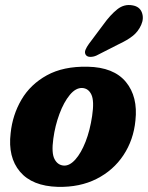

<svg xmlns="http://www.w3.org/2000/svg" viewBox="-20 -735 591 767"><path d="M330 -468.5Q434.5 -466.5 483 -407.5Q531.5 -348.5 521 -253.5Q513.5 -176 473.2 -115.2Q433 -54.5 366 -20.5Q299 13.5 211 11.5Q108.5 8.5 59.8 -49.2Q11 -107 22.5 -203Q30 -276 65.8 -337Q101.5 -398 167.2 -434.2Q233 -470.5 330 -468.5ZM235.5 -73.5Q258.5 -72.5 281.2 -98Q304 -123.5 321.8 -168.8Q339.5 -214 348 -271.5Q357 -331.5 345.2 -356.8Q333.5 -382 308.5 -383.5Q282.5 -384.5 258.8 -355.8Q235 -327 217.5 -280Q200 -233 193 -181Q185 -124 197.8 -99.5Q210.5 -75 235.5 -73.5ZM393 -637Q420.5 -675.5 448.5 -697.8Q476.5 -720 510 -713.5Q538 -708.5 546.8 -685Q555.5 -661.5 544 -635.5Q532.5 -609.5 511.2 -592.2Q490 -575 451.5 -557L365 -513Q352.5 -507.5 340.2 -507.8Q328 -508 322.5 -516Q317 -525 321.5 -536Q326 -547 335 -559.5Z"/></svg>

Font: Fraunces 72pt SuperSoft
Style: Bold Italic
Weight: 700
Italic angle: -16°
Version: Version 1.000;[0bf87f6ff]